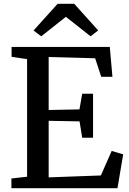

<svg xmlns="http://www.w3.org/2000/svg" viewBox="-20 -990 677 1010"><path d="M122.5 -60.5V-679L41 -691V-743H557.5L571.5 -586H512.5L480.5 -683.5L236 -690V-411.5L398 -414.5L412.5 -497H469.5V-265.5H412.5L398.5 -351.5L236 -354.5V-57L510.5 -67L567.5 -196L628 -178L598 0H40V-51ZM197 -799 156.5 -829.5 283 -970H370.5L496.5 -830L456.5 -799L326.5 -901.5Z"/></svg>

Font: Merriweather Medium
Style: Regular
Weight: 500
Version: Version 2.100